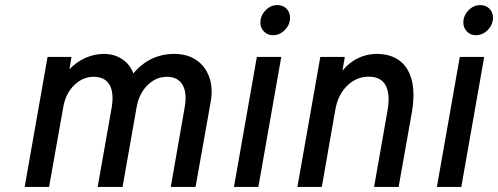

<svg xmlns="http://www.w3.org/2000/svg" viewBox="-20 -735 1958 755"><path d="M77 0 167 -511H261L253 -462.5Q280 -491 315.2 -507Q350.5 -523 388.5 -523Q428.5 -523 459.5 -503Q490.5 -483 504.5 -446.5Q537 -485 577.2 -504Q617.5 -523 665 -523Q717 -523 752.5 -498.5Q788 -474 803.2 -430.8Q818.5 -387.5 808 -331.5L749 0H651.5L706 -311.5Q716.5 -369 698 -401Q679.5 -433 636 -433Q593.5 -433 560 -400Q526.5 -367 517 -312.5L462 0H364L419 -311.5Q429 -370 410.8 -401.5Q392.5 -433 348 -433Q305.5 -433 271.8 -400.2Q238 -367.5 228.5 -312.5L173 0Z M900 0 990 -511H1086L996 0ZM1053 -596.5Q1032.5 -596.5 1018.2 -611Q1004 -625.5 1004 -646Q1004 -673.5 1024 -694.2Q1044 -715 1070.5 -715Q1092.5 -715 1106.5 -701Q1120.5 -687 1120.5 -665.5Q1120.5 -637.5 1100 -617Q1079.5 -596.5 1053 -596.5Z M1149.5 0 1239.5 -511H1336L1326.5 -457Q1352.5 -489 1387.2 -506Q1422 -523 1460.5 -523Q1517 -523 1552.2 -495.8Q1587.5 -468.5 1599.8 -417Q1612 -365.5 1599.5 -293L1547.5 0H1451L1504 -301Q1515 -365 1496.5 -399.2Q1478 -433.5 1430 -433.5Q1381.5 -433.5 1345 -397.8Q1308.5 -362 1298.5 -303L1245.5 0Z M1698 0 1788 -511H1884L1794 0ZM1851 -596.5Q1830.5 -596.5 1816.2 -611Q1802 -625.5 1802 -646Q1802 -673.5 1822 -694.2Q1842 -715 1868.5 -715Q1890.5 -715 1904.5 -701Q1918.5 -687 1918.5 -665.5Q1918.5 -637.5 1898 -617Q1877.5 -596.5 1851 -596.5Z"/></svg>

Font: Overpass Medium
Style: Italic
Weight: 500
Italic angle: -10°
Designer: Delve Withrington, Dave Bailey, Thomas Jockin
Foundry: Delve Fonts LLC
Version: Version 4.000